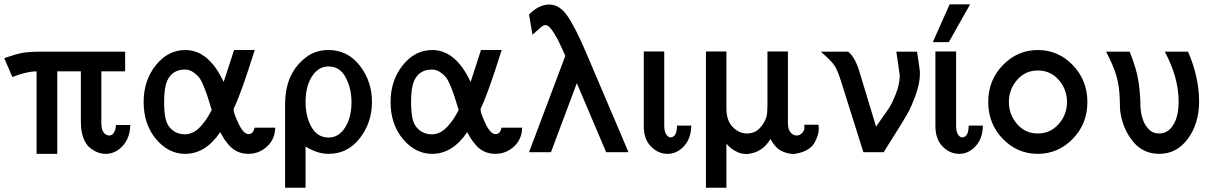

<svg xmlns="http://www.w3.org/2000/svg" viewBox="-20 -715 5698 902"><path d="M0 -441.9Q54.2 -460.9 85.2 -466.6Q116.2 -472.2 172.9 -472.2H567.9V-379.9H456.1V-136.2Q456.1 -83 492.2 -78.1Q521 -79.1 524.9 -127.9H591.8Q590.8 -66.9 556.4 -29.5Q522 7.8 476.1 7.8Q459 7.8 440.9 1.5Q422.9 -4.9 403.3 -20Q383.8 -35.2 371.8 -66.7Q359.9 -98.1 359.9 -142.1V-379.9H249V7.8H151.9V-379.9Q102.1 -378.9 38.1 -353Z M654.8 -235.8Q654.8 -336.9 711.9 -408.4Q769 -480 850.6 -480Q960.4 -480 1030.8 -330.1L1079.6 -480H1176.8Q1160.6 -429.2 1146.7 -387.2Q1132.8 -345.2 1123.3 -318.1Q1113.8 -291 1105.7 -270.5Q1097.7 -250 1093.3 -239Q1088.9 -228 1085.4 -220.5Q1082 -212.9 1080.3 -210Q1078.6 -207 1078.1 -204.6Q1077.6 -202.1 1077.6 -199.2Q1077.6 -183.1 1100.8 -134Q1124 -85 1147.9 -85Q1169.9 -85 1175.8 -115.2H1272.9Q1272 -61 1234.4 -26.6Q1196.8 7.8 1147 7.8Q1119.1 7.8 1095.9 -2.7Q1072.8 -13.2 1055.7 -33.2Q1038.6 -53.2 1031.7 -64.2Q1024.9 -75.2 1014.6 -94.2Q945.8 7.8 849.6 7.8Q771.5 7.8 713.1 -61.5Q654.8 -130.9 654.8 -235.8ZM751 -236.8Q751 -187 758.3 -155.5Q765.6 -124 789.8 -104Q814 -84 848.6 -84Q869.6 -84 888.7 -94Q907.7 -104 924.3 -123Q940.9 -142.1 951.4 -158Q961.9 -173.8 974.6 -198.2Q961.4 -240.2 956.1 -258.1Q950.7 -275.9 938.2 -306.9Q925.8 -337.9 914.8 -351.6Q903.8 -365.2 886.7 -376.7Q869.6 -388.2 848.6 -388.2Q789.6 -388.2 765.6 -335.9Q751 -302.7 751 -236.8Z M1319.3 167V-221.2Q1319.3 -307.1 1349.6 -365.2Q1373.5 -412.1 1418 -446Q1462.4 -480 1523.4 -480Q1613.3 -480 1670.4 -406.5Q1727.5 -333 1727.5 -236.1Q1727.5 -139.2 1670.4 -65.7Q1613.3 7.8 1523.4 7.8Q1470.2 7.8 1415.5 -26.9V167ZM1415.5 -235.8Q1415.5 -166 1443.8 -117.4Q1472.2 -68.8 1523.4 -68.8Q1571.3 -68.8 1601.3 -116Q1631.3 -163.1 1631.3 -235.8Q1631.3 -298.8 1604.2 -350.8Q1577.1 -402.8 1523.4 -402.8Q1475.6 -402.8 1445.6 -356Q1415.5 -309.1 1415.5 -235.8Z M1814.9 -235.8Q1814.9 -336.9 1872.1 -408.4Q1929.2 -480 2010.7 -480Q2120.6 -480 2190.9 -330.1L2239.7 -480H2336.9Q2320.8 -429.2 2306.9 -387.2Q2293 -345.2 2283.4 -318.1Q2273.9 -291 2265.9 -270.5Q2257.8 -250 2253.4 -239Q2249 -228 2245.6 -220.5Q2242.2 -212.9 2240.5 -210Q2238.8 -207 2238.3 -204.6Q2237.8 -202.1 2237.8 -199.2Q2237.8 -183.1 2261 -134Q2284.2 -85 2308.1 -85Q2330.1 -85 2335.9 -115.2H2433.1Q2432.1 -61 2394.5 -26.6Q2356.9 7.8 2307.1 7.8Q2279.3 7.8 2256.1 -2.7Q2232.9 -13.2 2215.8 -33.2Q2198.7 -53.2 2191.9 -64.2Q2185.1 -75.2 2174.8 -94.2Q2106 7.8 2009.8 7.8Q1931.6 7.8 1873.3 -61.5Q1814.9 -130.9 1814.9 -235.8ZM1911.1 -236.8Q1911.1 -187 1918.5 -155.5Q1925.8 -124 1950 -104Q1974.1 -84 2008.8 -84Q2029.8 -84 2048.8 -94Q2067.9 -104 2084.5 -123Q2101.1 -142.1 2111.6 -158Q2122.1 -173.8 2134.8 -198.2Q2121.6 -240.2 2116.2 -258.1Q2110.8 -275.9 2098.4 -306.9Q2085.9 -337.9 2075 -351.6Q2064 -365.2 2046.9 -376.7Q2029.8 -388.2 2008.8 -388.2Q1949.7 -388.2 1925.8 -335.9Q1911.1 -302.7 1911.1 -236.8Z M2465.3 0 2635.7 -452.1V-453.1Q2632.8 -460 2621.1 -485.6Q2609.4 -511.2 2602.1 -525.6Q2594.7 -540 2583 -559.1Q2571.3 -578.1 2561.5 -587.6Q2551.8 -597.2 2541.5 -597.2Q2533.7 -597.2 2524.2 -589.6Q2514.6 -582 2481.4 -551.8L2465.3 -647Q2512.2 -693.8 2560.3 -693.8Q2608.4 -693.8 2645.5 -640.4Q2682.6 -586.9 2732.4 -470.2L2932.6 0H2827.6L2690.4 -323.2H2689.5L2568.4 0Z M3004.4 -122.1V-473.1H3100.6V-123Q3100.6 -87.9 3119.6 -73.2L3126.5 -69.8H3133.3Q3160.2 -73.7 3160.6 -125H3227.5Q3226.6 -64 3193.1 -28.1Q3159.7 7.8 3116.2 7.8Q3072.3 7.8 3038.3 -26.6Q3004.4 -61 3004.4 -122.1Z M3296.4 167V-473.1H3392.6V-207Q3392.6 -147.9 3422.6 -117.9Q3452.6 -87.9 3488.3 -87.9Q3525.4 -87.9 3548.8 -112.5Q3572.3 -137.2 3580.6 -166Q3585.4 -183.1 3585.4 -219.2V-473.1H3681.6V-137.2Q3681.6 -84 3721.2 -78.1Q3738.3 -79.1 3748.8 -90.6Q3759.3 -102.1 3759.3 -117.2L3758.3 -128.9H3825.2Q3825.2 -126 3825.9 -121.1Q3826.7 -116.2 3826.7 -112.8Q3826.7 -96.7 3822 -80.3Q3817.4 -64 3805.9 -43.5Q3794.4 -22.9 3768.3 -9Q3742.2 4.9 3705.6 8.8Q3672.4 5.9 3647 -8.1Q3621.6 -22 3599.6 -62Q3561.5 2.9 3488.3 8.8Q3470.2 7.8 3459.7 5.4Q3449.2 2.9 3429.9 -8.1Q3410.6 -19 3392.6 -40V167Z M3835.9 -472.2H3964.8Q3995.6 -447.3 4015.1 -386.2L4095.7 -120.1Q4139.6 -182.1 4155.3 -205.6Q4170.9 -229 4188.5 -273.4Q4206.1 -317.9 4207 -360.8L4190.9 -472.2H4288.1Q4302.2 -384.3 4301.8 -370.1Q4301.8 -324.2 4282.2 -270Q4262.7 -215.8 4243.4 -181.4Q4224.1 -147 4184.1 -84Q4144 -21 4131.8 0H4036.1L3932.1 -330.1Q3915 -385.3 3899.9 -407.7Q3884.8 -430.2 3835.9 -472.2Z M4362.3 -517.1 4441.4 -694.8H4537.6L4437.5 -517.1ZM4374.5 -122.1V-473.1H4470.7L4471.7 -472.2V-123Q4471.7 -86.9 4489.7 -73.2L4496.6 -69.8H4503.4Q4530.3 -73.7 4530.8 -125H4597.7Q4596.7 -64 4563.2 -28.1Q4529.8 7.8 4486.3 7.8Q4442.4 7.8 4408.4 -26.6Q4374.5 -61 4374.5 -122.1Z M4622.6 -235.8Q4622.6 -338.9 4691.7 -409.4Q4760.7 -480 4855.5 -480Q4951.7 -480 5020 -408.9Q5088.4 -337.9 5088.4 -235.8Q5088.4 -132.8 5019.5 -62.5Q4950.7 7.8 4855.5 7.8Q4759.3 7.8 4690.9 -63Q4622.6 -133.8 4622.6 -235.8ZM4855.5 -383.8Q4796.4 -383.8 4758.1 -339.4Q4719.7 -294.9 4719.7 -235.8Q4719.7 -176.8 4758.1 -132.3Q4796.4 -87.9 4855.5 -87.9Q4914.6 -87.9 4953.6 -132.3Q4992.7 -176.8 4992.7 -235.8Q4992.7 -294.9 4954.1 -339.4Q4915.5 -383.8 4855.5 -383.8Z M5176.3 -472.2H5287.1Q5320.3 -390.1 5328.9 -329.6Q5337.4 -269 5337.4 -227.5Q5337.4 -186 5349.1 -153.8Q5356.9 -128.9 5376.2 -108.4Q5395.5 -87.9 5426.3 -87.9Q5467.3 -87.9 5492.2 -128.4Q5517.1 -168.9 5517.1 -237.8Q5517.1 -351.6 5452.1 -472.2H5561.5Q5613.3 -351.1 5613.3 -238.8Q5613.3 -134.8 5560.8 -63.5Q5508.3 7.8 5426.3 7.8Q5348.1 7.8 5300.3 -53Q5252.4 -113.8 5242.2 -196.8Q5242.2 -198.7 5240.2 -255.4Q5238.3 -312 5224.9 -358.6Q5211.4 -405.3 5176.3 -472.2Z"/></svg>

Font: CMU Bright
Style: SemiBold
Weight: 600
Version: Version 0.7.0